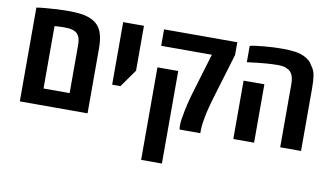

<svg xmlns="http://www.w3.org/2000/svg" viewBox="-84 -832 2176 1262"><g transform="rotate(10 1003.5 -200.5)"><path d="M66.9 0V-626Q77.6 -627.9 93.8 -629.9Q109.9 -631.8 129.9 -633.3Q166.5 -636.7 204.8 -638.7Q243.2 -640.6 278.8 -640.6Q333 -640.6 369.6 -634.8Q406.2 -628.9 432.6 -616.2Q460 -603.5 478.3 -583Q496.6 -562.5 505.4 -534.2Q512.2 -514.2 515.6 -488.8Q519 -463.4 519 -430.7V0ZM205.6 -110.4H379.9V-432.6Q379.9 -452.6 376.2 -469.2Q372.6 -485.8 364.7 -496.6Q358.4 -507.3 348.1 -513.7Q337.9 -520 324.2 -523.9Q313 -527.3 300 -528.6Q287.1 -529.8 271 -529.8Q253.9 -529.8 238.8 -529.1Q223.6 -528.3 205.6 -526.9Z M645.5 -213.4V-630.9H784.2V-331.1L700.7 -213.4Z M1133.3 0Q1132.8 -4.4 1131.8 -10.7Q1130.9 -17.1 1130.9 -27.3Q1130.9 -45.9 1134.8 -72.5Q1138.7 -99.1 1145 -129.4Q1149.4 -150.4 1154.3 -171.4Q1159.2 -192.4 1165 -213.6Q1170.9 -234.9 1177.2 -256.3L1256.8 -521H918.5V-630.9H1407.2V-545.4L1320.3 -257.3Q1314.5 -237.8 1308.6 -217.3Q1302.7 -196.8 1297.9 -177.7Q1293 -158.7 1289.1 -142.6Q1285.6 -127 1282.5 -110.6Q1279.3 -94.2 1276.9 -78.1Q1274.4 -62 1272.9 -47.4Q1271.5 -32.7 1271.5 -20V0ZM918.9 240.2V-377.4H1057.6V240.2Z M1804.7 0V-420.4Q1804.7 -460 1793.5 -484.1Q1782.2 -508.3 1756.8 -518.6Q1745.6 -524.9 1730.2 -527.3Q1714.8 -529.8 1694.3 -529.8Q1658.2 -529.8 1611.8 -525.9Q1565.4 -522 1491.7 -512.7V-622.1Q1511.7 -626.5 1535.2 -629.4Q1558.6 -632.3 1585.4 -634.8Q1619.6 -638.2 1649.2 -639.4Q1678.7 -640.6 1706.1 -640.6Q1759.8 -640.6 1793.9 -635.3Q1828.1 -629.9 1853.5 -617.7Q1873.5 -607.9 1887.9 -595.7Q1902.3 -583.5 1911.6 -564.9Q1932.6 -539.1 1938.2 -504.6Q1943.8 -470.2 1943.8 -419.9V0ZM1491.7 0V-389.6H1630.4V0Z"/></g></svg>

Font: Open Sans SemiCondensed
Style: Bold
Weight: 700
Width: 4
Designer: Monotype Design Team
Foundry: Monotype Imaging Inc.
Version: Version 3.003